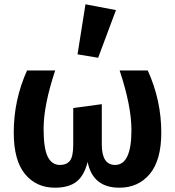

<svg xmlns="http://www.w3.org/2000/svg" viewBox="-20 -858 815 894"><path d="M537 -530H668Q731 -391 731 -241Q731 -112 677.5 -48Q624 16 536 16Q412 16 388 -104Q372 -40 336 -12Q300 16 236 16Q149 16 96.5 -47.5Q44 -111 44 -241Q44 -393 106 -530H237Q183 -368 183 -258Q183 -168 202 -129Q221 -90 259 -90Q290 -90 305.5 -109.5Q321 -129 321 -185V-355L454 -373V-185Q454 -90 516 -90Q592 -90 592 -252Q592 -365 537 -530ZM520 -811 437 -589 341 -605 378 -838Z"/></svg>

Font: FiraSans
Style: Regular
Weight: 600
Designer: Carrois Corporate & Edenspiekermann AG
Foundry: Carrois Corporate GbR & Edenspiekermann AG
Version: Version 3.106;PS 003.106;hotconv 1.0.70;makeotf.lib2.5.58329